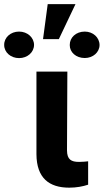

<svg xmlns="http://www.w3.org/2000/svg" viewBox="-103 -886 493 913"><path d="M70.3 -545.5V-152.7C71 -39.1 130.7 6.4 226.2 6.4C259.9 6.4 291.2 0.7 316.1 -7.8V-119C305 -117.9 291.9 -116.1 273.1 -116.1C235.8 -116.1 215.9 -127.1 215.6 -170.8L217.3 -545.5ZM101.6 -699.9H176.8L256 -866.5H123.9ZM-83.1 -672.6C-83.5 -637.4 -52.2 -609.7 -12.4 -609.7C27.7 -609.7 58.6 -637.4 58.9 -672.6C58.6 -707.4 27.7 -735.8 -12.4 -735.8C-52.9 -735.8 -83.5 -707.4 -83.1 -672.6ZM228.7 -671.9C228.3 -637.8 258.2 -610.1 300.1 -610.1C339.1 -610.1 370 -637.1 370.4 -671.9C370 -708.1 339.1 -735.8 300.1 -735.8C258.2 -735.8 228.3 -707.4 228.7 -671.9Z"/></svg>

Font: Karasuma Gothic
Style: Bold
Weight: 700
Designer: Rasmus Andersson / Ryoko Nishizuka
Foundry: Genbu
Version: Version 1.00